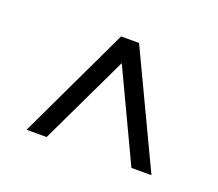

<svg xmlns="http://www.w3.org/2000/svg" viewBox="-61 -639 491 432"><g transform="rotate(20 185.0 -423.0)"><path d="M84 -288H36L164 -558H207L335 -288H287L186 -502Z"/></g></svg>

Font: Pomorsky Unicode
Style: Medium
Weight: 500
Version: 1.1